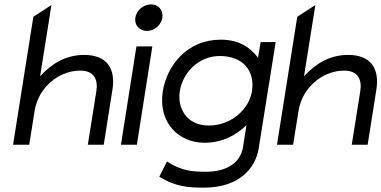

<svg xmlns="http://www.w3.org/2000/svg" viewBox="-20 -664 1750 881"><path d="M40 0H114L139 -156C148 -212 177 -257 213 -288C245 -316 293 -340 348 -340C411 -340 431 -300 422 -245L383 0H456L496 -253C511 -348 472 -412 366 -412C276 -412 212 -366 164 -314L216 -641L133 -587Z M601 -583C596 -549 620 -522 654 -522C688 -522 720 -549 725 -583C730 -617 707 -644 673 -644C639 -644 606 -617 601 -583ZM535 0H608L679 -451H606Z M727 -245C705 -103 798 -9 918 -9C1002 -9 1065 -45 1111 -90L1095 11C1084 83 1019 124 927 124C866 124 816 122 746 77L711 147C785 193 845 197 916 197C1074 197 1152 111 1167 17L1245 -471H1176L1164 -399C1131 -444 1078 -482 993 -482C839 -482 746 -364 727 -245ZM805 -245C818 -330 891 -407 988 -407C1096 -407 1151 -338 1136 -245C1124 -167 1045 -88 938 -88C837 -88 793 -167 805 -245Z M1251 0H1325L1350 -156C1359 -212 1388 -257 1424 -288C1456 -316 1504 -340 1559 -340C1622 -340 1642 -300 1633 -245L1594 0H1667L1707 -253C1722 -348 1683 -412 1577 -412C1487 -412 1423 -366 1375 -314L1427 -641L1344 -587Z"/></svg>

Font: Charger Sport
Style: ExtObl
Weight: 400
Designer: Jasper
Foundry: Cannot Into Space Fonts
Version: Version 1.1